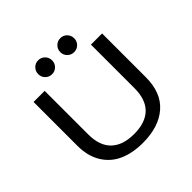

<svg xmlns="http://www.w3.org/2000/svg" viewBox="-217 -1075 1284 1284"><g transform="rotate(-45 425.0 -433.0)"><path d="M255 -809Q255 -837 274 -856.2Q293 -875.5 320.5 -875.5Q348 -875.5 367 -856.2Q386 -837 386 -809Q386 -781.5 367 -762.5Q348 -743.5 320.5 -743.5Q293 -743.5 274 -762.5Q255 -781.5 255 -809ZM463.5 -809Q463.5 -837 482.8 -856.2Q502 -875.5 529.5 -875.5Q557 -875.5 576 -856.2Q595 -837 595 -809Q595 -781.5 576 -762.5Q557 -743.5 529.5 -743.5Q502 -743.5 482.8 -762.5Q463.5 -781.5 463.5 -809ZM426 11Q328 11 256 -21.2Q184 -53.5 142.8 -121Q101.5 -188.5 101.5 -286V-700H206.5V-288.5Q206.5 -180.5 263 -126.5Q319.5 -72.5 426 -72.5Q532.5 -72.5 588.2 -126.5Q644 -180.5 644 -289V-700H749.5V-286Q749.5 -140 662.8 -64.5Q576 11 426 11Z"/></g></svg>

Font: League Mono Wide
Style: Regular
Weight: 400
Width: 8
Designer: Tyler Finck
Foundry: The League of Moveable Type / Tyler Finck
Version: Version 2.210